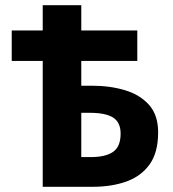

<svg xmlns="http://www.w3.org/2000/svg" viewBox="-20 -717 664 737"><path d="M144 0V-697H292V-388H332Q403 -388 460.5 -370.5Q518 -353 552.5 -314Q587 -275 587 -209Q587 -131 554 -85.5Q521 -40 464.5 -20Q408 0 337 0ZM292 -114H328Q385 -114 414 -134Q443 -154 443 -204Q443 -247 414.5 -265.5Q386 -284 324 -284H292ZM25 -483V-600H507V-483Z"/></svg>

Font: Source Sans 3
Style: Bold
Weight: 700
Designer: Paul D. Hunt
Foundry: Adobe
Version: Version 3.052;hotconv 1.1.0;makeotfexe 2.6.0